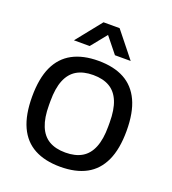

<svg xmlns="http://www.w3.org/2000/svg" viewBox="-134 -824 838 937"><g transform="rotate(20 285.0 -355.5)"><path d="M284.8 12Q205.2 12 150.4 -17.5Q95.6 -47 67.5 -108Q39.5 -169 39.5 -263Q39.5 -358 67.5 -418.5Q95.6 -479 150.4 -508.5Q205.2 -538 284.8 -538Q365.3 -538 419.6 -508.5Q473.9 -479 502 -418.5Q530.1 -358 530.1 -263Q530.1 -169 502 -108Q473.9 -47 419.6 -17.5Q365.3 12 284.8 12ZM284.8 -61.8Q336 -61.8 370.1 -81.9Q404.2 -102 421.3 -144.4Q438.5 -186.7 438.5 -252.3V-273.7Q438.5 -339.8 421.3 -381.9Q404.2 -424 370.1 -444.1Q336 -464.2 284.8 -464.2Q233.5 -464.2 199.4 -444.1Q165.4 -424 148.2 -381.9Q131 -339.8 131 -273.7V-252.3Q131 -186.7 148.2 -144.4Q165.4 -102 199.4 -81.9Q233.5 -61.8 284.8 -61.8ZM137.4 -591 242.9 -723H326.6L432.1 -591H350.4L262.7 -700.1L306.8 -699.6L219 -591Z"/></g></svg>

Font: Archivo SemiBold
Style: Regular
Weight: 600
Designer: Hector Gatti
Foundry: Omnibus-Type
Version: Version 2.001